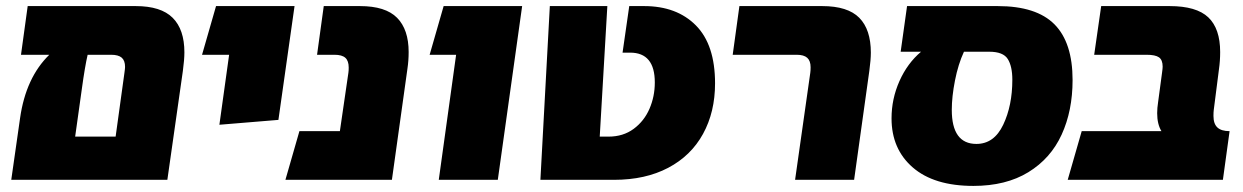

<svg xmlns="http://www.w3.org/2000/svg" viewBox="-20 -591 4085 631"><path d="M586 -419Q586 -395 581 -358L530 0H17L46 -203Q65 -336 142 -411H49L71 -571H426Q509 -571 547.5 -532.5Q586 -494 586 -419ZM360 -142 389 -352Q391 -366 391 -371Q391 -392 380 -401.5Q369 -411 345 -411H268Q259 -372 249 -299L227 -142Z M733 -411H644L690 -571H948L895 -197L701 -181Z M1323 -420Q1323 -392 1319 -365L1268 0H918L964 -160H1097L1125 -352Q1126 -358 1126 -369Q1126 -391 1115 -401Q1104 -411 1079 -411H1022L1044 -571H1163Q1247 -571 1285 -532.5Q1323 -494 1323 -420Z M1479 -411H1392L1438 -571H1696L1616 0H1422Z M1787 -571H1976L1951 -142H1980Q2028 -142 2062.5 -167.5Q2097 -193 2114.5 -233.5Q2132 -274 2132 -320Q2132 -418 2051 -418H2026L2048 -571H2097Q2204 -571 2267 -507.5Q2330 -444 2330 -317Q2330 -223 2290.5 -151Q2251 -79 2176 -39.5Q2101 0 1998 0H1756Z M2643 -352Q2644 -359 2644 -370Q2644 -391 2633 -401Q2622 -411 2598 -411H2388L2410 -571H2682Q2766 -571 2804 -532.5Q2842 -494 2842 -418Q2842 -395 2837 -358L2787 0H2593Z M3505 -328Q3505 -227 3469 -148.5Q3433 -70 3359.5 -25Q3286 20 3179 20Q3050 20 2980 -40.5Q2910 -101 2910 -202Q2910 -266 2936 -324.5Q2962 -383 3007 -421H2940L2961 -571H3259Q3386 -571 3445.5 -511Q3505 -451 3505 -328ZM3307 -329Q3307 -373 3292 -397Q3277 -421 3231 -421H3148Q3129 -380 3118.5 -326.5Q3108 -273 3108 -230Q3108 -118 3189 -118Q3247 -118 3277 -181Q3307 -244 3307 -329Z M3968 -210Q3968 -184 3981 -172Q3994 -160 4021 -160L3999 0H3489L3535 -160H3797Q3783 -183 3783 -219Q3783 -236 3786 -255L3799 -352Q3801 -366 3801 -372Q3801 -394 3789 -402.5Q3777 -411 3748 -411H3576L3599 -571H3824Q3912 -571 3951 -534Q3990 -497 3990 -420Q3990 -391 3986 -363L3969 -230Q3968 -223 3968 -210Z"/></svg>

Font: FiraGO Heavy
Style: Italic
Weight: 900
Italic angle: -8°
Designer: bBox Type GmbH
Foundry: bBox Type GmbH
Version: Version 1.001